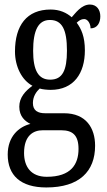

<svg xmlns="http://www.w3.org/2000/svg" viewBox="-20 -588 470 846"><path d="M184 238C330 238 399 167 399 54C399 -23 360 -89 262 -89H179C146 -89 125 -101 125 -134C125 -164 141 -185 155 -198C166 -194 190 -192 203 -192C305 -192 354 -265 354 -366C354 -427 338 -461 318 -488C328 -497 337 -504 351 -504C366 -504 379 -485 379 -463C409 -463 422 -488 422 -516C422 -544 407 -568 376 -568C338 -568 311 -528 296 -512C273 -532 243 -546 203 -546C98 -546 46 -476 46 -361C46 -295 76 -235 123 -210C91 -187 65 -158 65 -118C65 -75 90 -54 114 -42C62 -29 14 14 14 93C14 184 70 238 184 238ZM201 -237C149 -237 126 -278 126 -364C126 -455 149 -500 200 -500C254 -500 275 -457 275 -365C275 -277 255 -237 201 -237ZM186 191C116 191 86 146 86 86C86 8 128 -14 168 -14H250C299 -14 326 7 326 68C326 136 293 191 186 191Z"/></svg>

Font: Noto Serif Armenian ExtraCondensed
Style: Regular
Weight: 400
Width: 2
Designer: Monotype Design Team
Foundry: Monotype Imaging Inc.
Version: Version 2.008